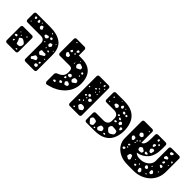

<svg xmlns="http://www.w3.org/2000/svg" viewBox="136 -1649 2602 2602"><g transform="rotate(45 1437.5 -347.5)"><path d="M431 0Q420 0 412 -7.5Q404 -15 404 -26V-321Q404 -396 330 -396H74Q63 -396 55 -404Q47 -412 47 -423V-544Q47 -555 55 -563Q63 -571 74 -571H335Q474 -571 550.5 -513Q627 -455 627 -317V-27Q627 -16 619 -8Q611 0 600 0ZM117 -538Q107 -543 100 -536Q92 -529 97 -519Q101 -512 103 -508Q105 -504 113 -505Q121 -506 123.5 -510Q126 -514 128 -522Q129 -529 126.5 -532Q124 -535 117 -538ZM189 -525Q185 -532 182 -536Q179 -540 171 -539Q163 -537 162.5 -532Q162 -527 161 -519Q160 -511 160 -507Q160 -503 167 -500Q175 -496 179.5 -496Q184 -496 190 -503Q196 -509 194.5 -513.5Q193 -518 189 -525ZM230 -535 220 -538 215 -529 223 -523 231 -526ZM426 -533 413 -536 415 -523 423 -519 435 -524ZM281 -488Q276 -498 274 -504.5Q272 -511 261 -510Q248 -507 243 -502Q238 -497 236 -484Q235 -472 239.5 -467.5Q244 -463 255 -458Q265 -453 270 -454.5Q275 -456 283 -464Q289 -470 287 -475Q285 -480 281 -488ZM478 -468Q478 -481 466 -485Q453 -489 445 -479Q438 -469 446 -458Q453 -449 465 -453Q472 -455 475 -457.5Q478 -460 478 -468ZM420 -459Q414 -470 406.5 -468Q399 -466 387 -463Q376 -461 370 -458.5Q364 -456 363 -445Q362 -433 367 -429Q372 -425 383 -421Q393 -417 398 -417.5Q403 -418 410 -426Q419 -436 423 -442Q427 -448 420 -459ZM567 -463 559 -462 556 -455 562 -447 568 -455ZM99 -452 91 -447V-438H99L106 -443ZM536 -404Q532 -414 529.5 -419.5Q527 -425 516 -424Q503 -423 497 -420Q491 -417 488 -405Q485 -391 487.5 -384.5Q490 -378 502 -371Q512 -364 517 -369Q522 -374 531 -382Q537 -387 538 -391.5Q539 -396 536 -404ZM428 -386 417 -383 419 -373 428 -369 436 -377ZM600 -373 591 -369 592 -362 599 -359 606 -365ZM504 -338 492 -340 489 -330 496 -324 503 -328ZM554 -326Q544 -330 538 -323Q535 -319 537 -316.5Q539 -314 542 -310Q546 -304 551 -305Q557 -307 560.5 -307Q564 -307 564 -313Q564 -319 562 -321.5Q560 -324 554 -326ZM74 0Q63 0 55 -8Q47 -16 47 -27V-289Q47 -300 55 -308Q63 -316 74 -316H243Q254 -316 262 -308Q270 -300 270 -289V-27Q270 -16 262 -8Q254 0 243 0ZM515 -266Q498 -267 487.5 -269Q477 -271 471 -255Q464 -237 469 -228Q474 -219 489 -207Q501 -198 508.5 -204Q516 -210 528 -218Q543 -228 554 -231.5Q565 -235 560 -252Q555 -269 544 -267Q533 -265 515 -266ZM217 -259 207 -260 199 -251 209 -241 219 -249ZM107 -247 99 -249 97 -241 104 -235 110 -241ZM145 -216 138 -222 132 -214 135 -206H145ZM602 -210 592 -216 585 -209 588 -201 596 -200ZM217 -179Q198 -192 186 -194Q174 -196 156 -182Q139 -169 147 -158Q155 -147 162 -128Q168 -110 170.5 -98Q173 -86 192 -87Q216 -88 227 -93.5Q238 -99 245 -122Q251 -145 244 -155Q237 -165 217 -179ZM103 -177Q97 -182 93 -184Q89 -186 83 -182Q75 -177 71 -173.5Q67 -170 70 -160Q72 -152 77.5 -153.5Q83 -155 92 -154Q103 -153 106 -161Q110 -171 103 -177ZM485 -161Q471 -164 466.5 -157Q462 -150 455 -138Q447 -121 438.5 -112Q430 -103 443 -90Q456 -77 465 -85.5Q474 -94 490 -102Q504 -108 513 -111.5Q522 -115 520 -131Q517 -148 509.5 -153Q502 -158 485 -161ZM589 -137Q584 -144 575 -140Q567 -138 567 -129Q567 -122 567 -117.5Q567 -113 573 -111Q580 -109 582 -113Q584 -117 588 -123Q594 -131 589 -137ZM118 -111Q114 -114 111.5 -113.5Q109 -113 104 -111Q97 -108 98 -101Q99 -95 99 -92Q99 -89 105 -87Q110 -86 112 -89Q114 -92 117 -97Q119 -101 120 -104Q121 -107 118 -111ZM585 -83Q579 -92 574 -92.5Q569 -93 559 -90Q550 -87 545.5 -84Q541 -81 541 -71Q541 -60 544 -55.5Q547 -51 557 -47Q567 -44 572.5 -45Q578 -46 585 -55Q591 -63 591 -68.5Q591 -74 585 -83ZM233 -45Q230 -48 227.5 -47.5Q225 -47 221 -45Q216 -44 213 -43Q210 -42 210 -36Q210 -31 213.5 -31Q217 -31 222 -29Q229 -27 232 -32Q234 -36 235 -38.5Q236 -41 233 -45Z M851 15Q841 17 832 5.5Q823 -6 823 -17V-156Q823 -167 831.5 -177.5Q840 -188 850 -192L877 -203Q904 -214 925.5 -240Q947 -266 947 -315Q947 -353 935.5 -369.5Q924 -386 886 -386H704Q693 -386 685 -394Q677 -402 677 -413V-683Q677 -694 685 -702Q693 -710 704 -710H857Q868 -710 876 -702Q884 -694 884 -683V-571H936Q1024 -571 1077 -540Q1130 -509 1154 -454Q1178 -399 1178 -326Q1178 -260 1154.5 -205Q1131 -150 1090 -108Q1049 -66 998 -37.5Q947 -9 891 5ZM741 -684 733 -680 735 -670 746 -669 754 -680ZM859 -609Q854 -617 850 -619Q846 -621 836 -620Q828 -618 826.5 -613Q825 -608 824 -600Q823 -592 824.5 -588Q826 -584 833 -581Q840 -578 842.5 -581.5Q845 -585 850 -590Q855 -596 859 -599Q863 -602 859 -609ZM790 -552Q789 -559 785.5 -561Q782 -563 775 -565Q769 -566 767 -563Q765 -560 762 -554Q759 -548 756 -544.5Q753 -541 758 -536Q764 -530 768.5 -528.5Q773 -527 781 -531Q788 -535 789.5 -539Q791 -543 790 -552ZM833 -540Q840 -537 842 -538V-546Q842 -550 843 -553Q841 -557 839 -559.5Q837 -562 832 -560Q824 -558 824 -548Q824 -544 826 -542.5Q828 -541 833 -540ZM961 -533 953 -535 950 -528 955 -523 962 -525ZM1036 -469Q1035 -482 1030 -487Q1025 -492 1012 -496Q994 -501 984 -504.5Q974 -508 964 -493Q952 -475 952.5 -464Q953 -453 967 -437Q978 -423 987.5 -428.5Q997 -434 1014 -441Q1026 -446 1031.5 -450.5Q1037 -455 1036 -469ZM801 -478Q800 -488 795 -491Q790 -494 780 -496Q767 -500 758.5 -504Q750 -508 743 -496Q735 -483 738 -475.5Q741 -468 751 -456Q760 -446 767 -444.5Q774 -443 786 -448Q798 -453 800 -459Q802 -465 801 -478ZM922 -457Q919 -473 915 -479V-436Q924 -443 922 -457ZM1091 -446Q1081 -448 1077 -440Q1074 -434 1073.5 -430.5Q1073 -427 1077 -422Q1086 -413 1096 -418Q1103 -421 1103.5 -424.5Q1104 -428 1103 -435Q1102 -444 1091 -446ZM1094 -383 1087 -389 1078 -384 1080 -372 1094 -371ZM1092 -320Q1076 -321 1067.5 -318.5Q1059 -316 1053 -301Q1046 -285 1046.5 -275Q1047 -265 1061 -254Q1073 -243 1081 -249Q1089 -255 1102 -264Q1114 -271 1119.5 -276Q1125 -281 1122 -294Q1119 -308 1113 -313.5Q1107 -319 1092 -320ZM1005 -315Q996 -320 991 -319.5Q986 -319 978 -313Q969 -306 965.5 -301.5Q962 -297 965 -286Q969 -276 974.5 -273.5Q980 -271 991 -271Q1002 -271 1007 -274Q1012 -277 1015 -288Q1018 -298 1016 -303Q1014 -308 1005 -315ZM977 -239Q972 -251 960 -250Q954 -250 953.5 -246Q953 -242 951 -235Q950 -230 949 -226.5Q948 -223 953 -220Q961 -215 970 -222Q975 -227 977 -230Q979 -233 977 -239ZM1039 -213Q1028 -217 1022 -214Q1016 -211 1008 -202Q1001 -193 1002 -187.5Q1003 -182 1008 -173Q1015 -163 1019.5 -158Q1024 -153 1035 -156Q1051 -160 1059.5 -163Q1068 -166 1069 -182Q1070 -198 1062 -202.5Q1054 -207 1039 -213ZM980 -153Q977 -160 973 -162Q969 -164 961 -164Q952 -164 947.5 -162Q943 -160 941 -152Q938 -144 940.5 -140Q943 -136 950 -130Q956 -126 960 -127.5Q964 -129 971 -133Q977 -138 980 -141.5Q983 -145 980 -153ZM902 -110Q896 -115 892 -113.5Q888 -112 882 -107Q876 -103 873.5 -100Q871 -97 873 -90Q875 -84 879 -84Q883 -84 890 -84Q897 -84 901.5 -82.5Q906 -81 909 -88Q912 -96 910 -100.5Q908 -105 902 -110Z M1280 0Q1269 0 1261 -8Q1253 -16 1253 -27V-544Q1253 -555 1261 -563Q1269 -571 1280 -571H1459Q1470 -571 1478 -563Q1486 -555 1486 -544V-27Q1486 -16 1478 -8Q1470 0 1459 0ZM1426 -541Q1419 -541 1417 -538Q1415 -535 1413 -529Q1409 -519 1416 -513Q1420 -510 1423 -511.5Q1426 -513 1430 -516Q1437 -520 1435 -527Q1433 -533 1432.5 -537Q1432 -541 1426 -541ZM1361 -525 1351 -523 1347 -513 1357 -509 1362 -516ZM1456 -504 1449 -496V-486L1458 -488L1464 -495ZM1403 -457 1391 -454 1394 -440 1406 -442 1415 -451ZM1366 -428Q1362 -428 1361 -425.5Q1360 -423 1358 -419Q1357 -414 1355.5 -411.5Q1354 -409 1358 -406Q1362 -403 1364 -405Q1366 -407 1370 -409Q1375 -412 1378.5 -413.5Q1382 -415 1380 -420Q1379 -426 1375.5 -427Q1372 -428 1366 -428ZM1440 -422 1433 -428 1425 -425 1426 -415H1435ZM1403 -382 1396 -387 1390 -383V-373L1401 -372ZM1296 -378 1287 -385 1274 -382 1277 -368H1289ZM1438 -382 1428 -377V-369L1434 -362L1442 -370ZM1388 -298Q1385 -309 1374 -310Q1366 -310 1361 -309.5Q1356 -309 1353 -302Q1350 -293 1351.5 -288.5Q1353 -284 1360 -278Q1367 -273 1371.5 -273Q1376 -273 1383 -278Q1390 -282 1390 -286.5Q1390 -291 1388 -298ZM1341 -272Q1337 -278 1333.5 -276.5Q1330 -275 1324 -272Q1316 -269 1316 -262Q1316 -252 1324 -250Q1332 -247 1338 -255Q1342 -261 1343.5 -264Q1345 -267 1341 -272ZM1442 -261Q1434 -271 1427.5 -271.5Q1421 -272 1409 -267Q1399 -263 1397.5 -257.5Q1396 -252 1397 -241Q1397 -232 1401.5 -229.5Q1406 -227 1414 -225Q1427 -221 1434 -232Q1440 -242 1444.5 -247Q1449 -252 1442 -261ZM1366 -252 1355 -246 1359 -237 1368 -233 1375 -242ZM1359 -197 1346 -192 1353 -181 1364 -177 1366 -189ZM1317 -163Q1310 -164 1305 -157Q1301 -150 1307 -144Q1311 -138 1319 -142Q1324 -144 1326 -145.5Q1328 -147 1328 -152Q1327 -161 1317 -163ZM1443 -101Q1438 -121 1428.5 -126Q1419 -131 1399 -133Q1380 -134 1372 -129Q1364 -124 1356 -106Q1350 -92 1357.5 -86Q1365 -80 1377 -70Q1388 -61 1394.5 -57Q1401 -53 1413 -60Q1429 -70 1438 -76.5Q1447 -83 1443 -101ZM1335 -49H1320L1315 -37L1324 -28L1337 -34Z M1597 0Q1586 0 1578 -8Q1570 -16 1570 -27V-158Q1570 -169 1578 -177Q1586 -185 1597 -185H1744Q1781 -185 1803.5 -204Q1826 -223 1828 -260Q1829 -286 1828 -311Q1826 -349 1803.5 -367.5Q1781 -386 1744 -386H1597Q1586 -386 1578 -394Q1570 -402 1570 -413V-544Q1570 -555 1578 -563Q1586 -571 1597 -571H1749Q1852 -571 1914.5 -537.5Q1977 -504 2007 -444.5Q2037 -385 2041 -308Q2042 -293 2042 -285.5Q2042 -278 2041 -263Q2037 -186 2007 -126.5Q1977 -67 1914.5 -33.5Q1852 0 1749 0ZM1747 -545 1743 -553 1738 -546 1736 -538 1744 -540ZM1630 -517 1615 -519 1613 -504 1624 -500 1633 -506ZM1799 -518Q1791 -518 1788 -515Q1785 -512 1782 -504Q1779 -495 1777.5 -490Q1776 -485 1783 -479Q1791 -473 1796.5 -473Q1802 -473 1811 -479Q1818 -484 1817.5 -489Q1817 -494 1814 -502Q1812 -510 1809.5 -514Q1807 -518 1799 -518ZM1857 -509 1849 -514 1843 -509 1844 -501 1854 -500ZM1755 -465Q1747 -477 1739.5 -478.5Q1732 -480 1719 -476Q1706 -473 1701 -468Q1696 -463 1695 -449Q1694 -438 1701.5 -437Q1709 -436 1720 -431Q1729 -427 1735 -424Q1741 -421 1747 -429Q1756 -440 1759 -446.5Q1762 -453 1755 -465ZM1879 -467Q1868 -475 1857 -468Q1850 -464 1850.5 -459.5Q1851 -455 1853 -448Q1854 -442 1857 -440.5Q1860 -439 1866 -439Q1875 -439 1880 -437.5Q1885 -436 1888 -444Q1892 -452 1889 -456.5Q1886 -461 1879 -467ZM1931 -456Q1921 -465 1910 -458Q1905 -455 1905.5 -451Q1906 -447 1907 -440Q1909 -435 1911.5 -434Q1914 -433 1919 -433Q1924 -433 1927 -433Q1930 -433 1932 -438Q1935 -444 1935.5 -448Q1936 -452 1931 -456ZM1627 -433 1617 -434 1608 -429 1615 -417 1624 -424ZM1840 -395Q1831 -396 1829 -389Q1827 -384 1826 -380.5Q1825 -377 1829 -374Q1837 -367 1846 -373Q1856 -379 1854 -389Q1852 -394 1848.5 -394.5Q1845 -395 1840 -395ZM1890 -367Q1884 -370 1880.5 -373Q1877 -376 1872 -371Q1867 -366 1868.5 -362Q1870 -358 1874 -351Q1879 -342 1889 -343Q1896 -345 1900 -346.5Q1904 -348 1905 -355Q1906 -362 1901.5 -363Q1897 -364 1890 -367ZM1953 -331Q1945 -339 1939.5 -342Q1934 -345 1923 -340Q1913 -335 1911.5 -328.5Q1910 -322 1911 -311Q1913 -300 1917.5 -297.5Q1922 -295 1932 -293Q1941 -292 1944 -295.5Q1947 -299 1951 -306Q1955 -314 1957.5 -319Q1960 -324 1953 -331ZM1882 -301Q1879 -307 1875 -306.5Q1871 -306 1865 -305Q1858 -303 1854 -302.5Q1850 -302 1849 -295Q1848 -288 1850.5 -285Q1853 -282 1860 -278Q1866 -276 1869 -277.5Q1872 -279 1877 -284Q1881 -289 1883 -292Q1885 -295 1882 -301ZM2002 -285Q1994 -291 1988.5 -291Q1983 -291 1975 -285Q1968 -280 1970 -275Q1972 -270 1975 -262Q1977 -254 1978.5 -249.5Q1980 -245 1988 -245Q1996 -245 1998 -249Q2000 -253 2003 -261Q2006 -269 2008 -274.5Q2010 -280 2002 -285ZM1922 -214Q1899 -216 1886 -215.5Q1873 -215 1863 -194Q1853 -172 1859.5 -160.5Q1866 -149 1884 -133Q1900 -118 1911.5 -116.5Q1923 -115 1943 -126Q1964 -139 1974 -148.5Q1984 -158 1979 -183Q1974 -207 1960 -209Q1946 -211 1922 -214ZM1828 -89Q1824 -105 1817.5 -110.5Q1811 -116 1794 -118Q1778 -119 1771 -114Q1764 -109 1758 -94Q1751 -77 1749.5 -67.5Q1748 -58 1761 -46Q1775 -34 1784.5 -37.5Q1794 -41 1809 -50Q1823 -58 1827.5 -65.5Q1832 -73 1828 -89ZM1687 -81Q1684 -100 1676.5 -106Q1669 -112 1651 -115Q1632 -119 1621.5 -117.5Q1611 -116 1602 -99Q1593 -82 1597.5 -73Q1602 -64 1615 -50Q1629 -35 1638 -26.5Q1647 -18 1666 -27Q1686 -36 1687.5 -48Q1689 -60 1687 -81ZM1884 -74Q1878 -79 1872 -75Q1867 -72 1864 -69.5Q1861 -67 1863 -62Q1864 -56 1867.5 -55.5Q1871 -55 1878 -55Q1883 -55 1886.5 -55Q1890 -55 1892 -61Q1894 -66 1891.5 -68Q1889 -70 1884 -74ZM1732 -38Q1728 -44 1720 -42Q1712 -39 1712 -32Q1712 -23 1719 -21Q1723 -19 1725 -21Q1727 -23 1730 -26Q1735 -33 1732 -38Z M2468 -164Q2512 -164 2549 -182Q2586 -200 2608.5 -230.5Q2631 -261 2631 -298V-545Q2631 -556 2639 -563.5Q2647 -571 2658 -571H2807Q2818 -571 2826 -563Q2834 -555 2834 -544V-293Q2834 -223 2808.5 -167Q2783 -111 2738 -71.5Q2693 -32 2635.5 -11Q2578 10 2513 10H2403Q2308 10 2244.5 -23Q2181 -56 2149 -108Q2117 -160 2117 -217V-544Q2117 -555 2125 -563Q2133 -571 2144 -571H2293Q2304 -571 2312 -563.5Q2320 -556 2320 -545V-335V-334Q2348 -340 2361.5 -373Q2375 -406 2375 -471V-542Q2375 -555 2383 -563Q2391 -571 2402 -571H2550Q2561 -571 2569 -562Q2577 -553 2577 -542V-471Q2577 -347 2521 -279Q2465 -211 2370 -195Q2403 -164 2450 -164ZM2471 -540Q2465 -542 2461.5 -540.5Q2458 -539 2454 -534Q2450 -528 2448 -524.5Q2446 -521 2450 -515Q2454 -508 2458 -506.5Q2462 -505 2470 -507Q2477 -508 2476.5 -512.5Q2476 -517 2476 -524Q2476 -531 2476 -534.5Q2476 -538 2471 -540ZM2739 -532Q2733 -541 2727 -540.5Q2721 -540 2711 -537Q2702 -535 2698 -532Q2694 -529 2693 -520Q2692 -510 2695.5 -506Q2699 -502 2708 -499Q2716 -495 2720 -497.5Q2724 -500 2730 -506Q2736 -514 2740 -519Q2744 -524 2739 -532ZM2295 -518 2289 -527 2281 -518 2285 -510 2294 -509ZM2523 -485Q2520 -490 2518 -492.5Q2516 -495 2511 -494Q2502 -492 2500 -482Q2499 -477 2501.5 -475Q2504 -473 2509 -471Q2513 -469 2516 -468Q2519 -467 2522 -471Q2527 -476 2523 -485ZM2483 -451Q2476 -456 2472 -455Q2468 -454 2461 -449Q2454 -445 2452 -441.5Q2450 -438 2452 -430Q2454 -420 2456 -414.5Q2458 -409 2469 -408Q2479 -408 2479.5 -414Q2480 -420 2484 -430Q2487 -437 2488 -441.5Q2489 -446 2483 -451ZM2812 -436Q2812 -441 2811.5 -444Q2811 -447 2806 -448Q2800 -450 2796.5 -450Q2793 -450 2790 -444Q2786 -440 2788.5 -437.5Q2791 -435 2795 -430Q2798 -427 2800 -425Q2802 -423 2806 -425Q2812 -427 2812 -436ZM2731 -435Q2728 -448 2720 -449Q2712 -450 2698 -450Q2688 -450 2684.5 -445.5Q2681 -441 2678 -432Q2675 -422 2675 -416.5Q2675 -411 2683 -405Q2691 -399 2696 -401.5Q2701 -404 2709 -409Q2719 -417 2727 -420Q2735 -423 2731 -435ZM2262 -435Q2254 -442 2248.5 -443.5Q2243 -445 2234 -440Q2223 -434 2218 -429Q2213 -424 2216 -412Q2218 -398 2223 -392Q2228 -386 2242 -384Q2257 -382 2263.5 -386Q2270 -390 2277 -404Q2282 -415 2276.5 -420.5Q2271 -426 2262 -435ZM2512 -385Q2498 -391 2490 -388Q2482 -385 2472 -374Q2463 -364 2465 -356.5Q2467 -349 2474 -338Q2480 -327 2485.5 -324Q2491 -321 2503 -324Q2514 -326 2515.5 -332Q2517 -338 2518 -349Q2519 -362 2522 -370.5Q2525 -379 2512 -385ZM2801 -379 2793 -382 2788 -373 2796 -367 2803 -372ZM2731 -376Q2724 -381 2720 -377.5Q2716 -374 2710 -367Q2701 -359 2707 -349Q2710 -343 2713.5 -342Q2717 -341 2723 -342Q2733 -344 2735 -354Q2736 -362 2737.5 -367.5Q2739 -373 2731 -376ZM2300 -342 2289 -350 2282 -342V-332L2294 -330ZM2220 -310Q2219 -321 2215.5 -325.5Q2212 -330 2201 -332Q2189 -335 2183 -334.5Q2177 -334 2170 -323Q2164 -314 2167 -308Q2170 -302 2177 -293Q2186 -283 2191 -278Q2196 -273 2207 -277Q2219 -282 2220 -289.5Q2221 -297 2220 -310ZM2268 -323 2255 -319 2253 -308 2262 -299 2270 -310ZM2754 -301Q2751 -310 2747 -312Q2743 -314 2734 -314Q2725 -314 2720 -312.5Q2715 -311 2712 -302Q2709 -294 2714 -292Q2719 -290 2726 -285Q2732 -280 2735.5 -277Q2739 -274 2745 -279Q2753 -284 2755 -288Q2757 -292 2754 -301ZM2398 -292Q2386 -300 2379 -300.5Q2372 -301 2362 -293Q2350 -283 2346.5 -276Q2343 -269 2348 -255Q2354 -241 2361.5 -237.5Q2369 -234 2384 -235Q2401 -236 2410 -238Q2419 -240 2424 -257Q2428 -273 2420 -278Q2412 -283 2398 -292ZM2470 -293Q2461 -294 2456 -296Q2451 -298 2447 -290Q2442 -282 2444.5 -277.5Q2447 -273 2453 -266Q2458 -260 2462 -261Q2466 -262 2473 -265Q2481 -269 2486 -271Q2491 -273 2490 -282Q2489 -290 2483.5 -290.5Q2478 -291 2470 -293ZM2263 -285H2253L2248 -275L2258 -268L2265 -276ZM2768 -220 2761 -227 2754 -219 2758 -209 2767 -211ZM2658 -213 2649 -221 2642 -215 2639 -206 2651 -203ZM2236 -206Q2234 -212 2230.5 -211.5Q2227 -211 2222 -211Q2216 -211 2212.5 -211Q2209 -211 2208 -205Q2206 -198 2206.5 -194.5Q2207 -191 2212 -187Q2218 -183 2220.5 -186.5Q2223 -190 2228 -194Q2232 -197 2235 -199Q2238 -201 2236 -206ZM2718 -159Q2710 -169 2705.5 -174Q2701 -179 2690 -175Q2678 -171 2677 -164.5Q2676 -158 2676 -146Q2676 -134 2678.5 -128.5Q2681 -123 2692 -119Q2703 -116 2707.5 -120Q2712 -124 2719 -133Q2725 -141 2724.5 -146Q2724 -151 2718 -159ZM2615 -165Q2607 -170 2602.5 -174Q2598 -178 2591 -172Q2582 -166 2580 -160.5Q2578 -155 2581 -145Q2584 -134 2589 -130.5Q2594 -127 2605 -127Q2615 -127 2619 -130.5Q2623 -134 2627 -145Q2630 -153 2626 -156Q2622 -159 2615 -165ZM2239 -166 2227 -170 2216 -163 2225 -155 2234 -154ZM2214 -134Q2210 -141 2205 -139Q2200 -137 2192 -134Q2183 -132 2183 -122Q2183 -115 2183 -111Q2183 -107 2190 -105Q2198 -102 2202.5 -102Q2207 -102 2213 -109Q2218 -117 2219 -121.5Q2220 -126 2214 -134ZM2431 -122 2424 -126 2417 -122 2420 -115 2429 -113ZM2367 -93Q2361 -108 2357 -118Q2353 -128 2336 -126Q2319 -124 2315 -114.5Q2311 -105 2308 -88Q2305 -75 2311.5 -71Q2318 -67 2329 -60Q2340 -54 2347 -51Q2354 -48 2363 -56Q2373 -66 2373 -73Q2373 -80 2367 -93ZM2511 -118 2498 -122 2499 -109 2506 -98 2513 -109ZM2674 -86 2661 -90 2651 -83 2657 -73 2667 -76ZM2586 -67Q2576 -78 2569.5 -84Q2563 -90 2550 -83Q2537 -78 2540 -69Q2543 -60 2545 -46Q2546 -37 2549 -32.5Q2552 -28 2562 -26Q2572 -24 2577 -26Q2582 -28 2587 -37Q2592 -47 2592.5 -53Q2593 -59 2586 -67ZM2482 -75Q2474 -82 2466 -77Q2460 -74 2457.5 -71.5Q2455 -69 2456 -62Q2458 -55 2461 -53.5Q2464 -52 2471 -51Q2480 -50 2485 -60Q2489 -68 2482 -75Z"/></g></svg>

Font: Rubik Moonrocks
Style: Regular
Weight: 400
Designer: Hubert and Fischer, NaN
Foundry: Hubert and Fischer, NaN
Version: Version 2.200